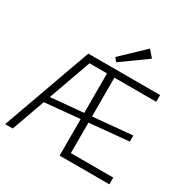

<svg xmlns="http://www.w3.org/2000/svg" viewBox="-203 -1125 1288 1309"><g transform="rotate(30 440.5 -470.0)"><path d="M260 -700H319L69 0H9ZM157 -310 805 -370V-322L157 -261ZM438 -700H825V-647H483L496 -686V-14L483 -53H830V0H438ZM483 -700V-647H301L302 -700ZM653 -887 454 -744 431 -772 607 -940Z"/></g></svg>

Font: Pathway Extreme 8pt Thin 12pt
Style: Regular
Weight: 100
Version: Version 1.001;gftools[0.9.26]